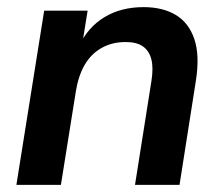

<svg xmlns="http://www.w3.org/2000/svg" viewBox="-20 -519 625 539"><path d="M26 0 104 -489H226L210 -390H202Q227 -443 273.5 -471Q320 -499 383 -499Q437 -499 473.5 -477Q510 -455 525.5 -409.5Q541 -364 530 -293L484 0H359L405 -291Q411 -328 405 -352Q399 -376 381.5 -388.5Q364 -401 333 -401Q294 -401 264.5 -384Q235 -367 217.5 -336.5Q200 -306 193 -263L151 0Z"/></svg>

Font: Nunito Sans 12pt
Style: Bold Italic
Weight: 700
Italic angle: -9°
Designer: Vernon Adams
Foundry: Vernon Adams
Version: Version 3.101;gftools[0.9.27]